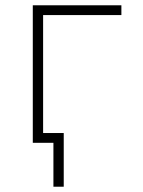

<svg xmlns="http://www.w3.org/2000/svg" viewBox="-20 -540 540 726"><path d="M182 166V0H104V-520H439V-483H143V-37H221V166Z"/></svg>

Font: Iosevka Term Curly Extralight
Style: Regular
Weight: 200
Designer: Belleve Invis
Foundry: Belleve Invis
Version: Version 32.3.0